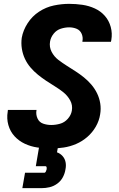

<svg xmlns="http://www.w3.org/2000/svg" viewBox="-20 -763 616 997"><path d="M246 8Q278 8 311 3Q344 -2 375.5 -15.5Q407 -29 433.5 -52Q460 -75 477.5 -105.5Q495 -136 500 -169Q505 -198 500.5 -226Q496 -254 484 -278.5Q472 -303 454.5 -323.5Q437 -344 416 -361Q395 -378 372.5 -392.5Q350 -407 327 -421.5Q304 -436 282.5 -452.5Q261 -469 248 -494Q235 -519 240 -548Q244 -570 259 -588.5Q274 -607 296 -614Q318 -621 339 -621Q360 -621 378 -613.5Q396 -606 404 -587.5Q412 -569 408 -549V-546H556Q557 -551 558 -555Q564 -590 555 -623Q546 -656 524.5 -680.5Q503 -705 472.5 -719Q442 -733 408 -738Q374 -743 339 -743Q300 -743 259.5 -734.5Q219 -726 183 -702.5Q147 -679 123.5 -642.5Q100 -606 93 -567Q89 -538 93.5 -510Q98 -482 109.5 -457.5Q121 -433 138.5 -412.5Q156 -392 177 -375Q198 -358 220.5 -343Q243 -328 266 -314Q289 -300 310 -283Q331 -266 344.5 -241.5Q358 -217 353 -188Q349 -165 332 -146Q315 -127 292 -120.5Q269 -114 246 -114Q224 -114 204 -121Q184 -128 175 -147.5Q166 -167 169 -188L170 -192H21Q20 -187 20 -183Q14 -147 23.5 -113.5Q33 -80 55.5 -55.5Q78 -31 109 -16.5Q140 -2 175 3Q210 8 246 8ZM96 214H196Q217 214 238 209Q259 204 277.5 190.5Q296 177 306.5 157Q317 137 320 116Q324 97 320.5 79Q317 61 305 47.5Q293 34 276 28L281 0H183L166 100H215Q221 100 222 105.5Q223 111 222 117Q221 122 218 128Q215 134 210 134H110Z"/></svg>

Font: Iosevka Sparkle Heavy Oblique
Style: Regular
Weight: 900
Italic angle: -9°
Designer: Belleve Invis
Foundry: Belleve Invis
Version: Version 4.5.0; ttfautohint (v1.8.3)